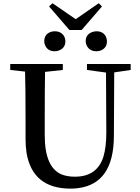

<svg xmlns="http://www.w3.org/2000/svg" viewBox="-20 -1125 847 1163"><path d="M499 -875Q499 -916 538.1 -930.7Q550.8 -935.5 564.5 -935.5Q606.4 -935.5 622.1 -901.4Q627.9 -888.7 627.9 -875Q627.9 -835 590.8 -819.3Q578.1 -814.5 564.5 -814.5Q523.4 -814.5 505.9 -847.7Q499 -860.4 499 -875ZM474.6 -943.4H400.4L277.3 -1085.9L297.9 -1105.5L438.5 -1008.8L578.1 -1105.5L597.7 -1085.9ZM311.5 -814.5Q269.5 -814.5 253.9 -849.6Q248 -861.3 248 -875Q248 -917 287.1 -931.6Q298.8 -935.5 311.5 -935.5Q352.5 -935.5 370.1 -902.3Q376 -888.7 376 -875Q376 -835.9 339.8 -820.3Q326.2 -814.5 311.5 -814.5ZM771.5 -737.3V-701.2L671.9 -686.5L669.9 -300.8Q668.9 -12.7 453.1 14.6Q431.6 17.6 408.2 17.6Q176.8 17.6 140.6 -200.2Q134.8 -239.3 134.8 -283.2V-397.5Q134.8 -593.8 131.8 -691.4L42 -701.2V-737.3H360.4V-701.2L252.9 -689.5Q251 -592.8 251 -397.5V-305.7Q251 -106.4 358.4 -66.4Q391.6 -54.7 433.6 -54.7Q568.4 -54.7 606.4 -175.8Q624 -234.4 624 -320.3L622.1 -685.5L506.8 -701.2V-737.3Z"/></svg>

Font: GenYoMin JP SemiBold
Style: Regular
Weight: 600
Version: Version 1.001;PS 1;hotconv 16.6.51;makeotf.lib2.5.65220 DEVE